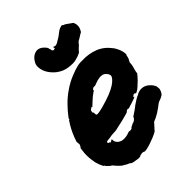

<svg xmlns="http://www.w3.org/2000/svg" viewBox="-215 -807 978 978"><g transform="rotate(-45 273.5 -318.0)"><path d="M336 -495Q343 -495 356 -495Q369 -495 376 -495Q401 -493 419 -488Q442 -482 459 -472Q473 -464 483 -455Q496 -443 502 -435Q504 -432 507 -429Q513 -422 518 -412Q532 -387 533 -363Q534 -358 533 -358Q531 -358 530 -353Q528 -341 526 -336Q523 -329 518 -321L516 -316V-310Q515 -297 512 -287Q510 -283 509 -277Q508 -271 507 -268.5Q506 -266 506 -264.5Q506 -263 505 -261Q503 -255 505 -255Q508 -255 496 -241Q482 -224 457 -202Q446 -192 437.5 -187.5Q429 -183 426 -183Q426 -183 426 -185Q425 -189 420 -188Q417 -188 416 -188Q412 -187 412 -186Q412 -185 410 -184Q405 -182 405 -179Q405 -178 408 -177H411L407 -175Q403 -174 400 -172Q395 -170 377 -164Q368 -162 360.5 -159Q353 -156 350 -155.5Q347 -155 345 -155L343 -154L344 -155Q344 -156 344 -156Q342 -158 334 -155Q332 -154 329.5 -151.5Q327 -149 326 -148Q319 -145 280 -135Q271 -133 266.5 -132Q262 -131 254.5 -129.5Q247 -128 243.5 -127Q240 -126 233 -124.5Q226 -123 221.5 -122Q217 -121 208.5 -121Q200 -121 198 -120.5Q196 -120 190 -120Q180 -119 172 -117Q166 -116 161 -116Q157 -116 153 -115Q147 -113 147 -109L148 -106L149 -105Q150 -102 153 -101Q154 -101 155 -102L156 -104L157 -102Q157 -101 157 -100Q157 -98 161 -98Q163 -98 169 -103Q175 -106 175 -104Q175 -94 177 -88Q179 -83 184 -77Q189 -71 198 -67Q207 -62 222 -62Q229 -62 237.5 -63.5Q246 -65 256 -68.5Q266 -72 266 -72Q268 -68 274 -70L276 -71Q276 -69 281 -71Q288 -74 288 -75H286Q287 -76 290 -78Q299 -82 306 -86L312 -89L311 -88L309 -86L311 -87Q320 -91 324 -94Q326 -95 325.5 -96Q325 -97 328 -99Q333 -102 332 -106V-107L340 -113Q361 -126 385 -145Q399 -155 408 -160Q414 -163 419 -166Q426 -170 426 -169Q428 -169 430 -170Q431 -170 430 -171L434 -174Q443 -178 453 -180Q486 -185 511 -158Q519 -150 524 -140Q528 -133 528 -122Q529 -117 528 -112Q525 -101 520 -93Q512 -82 510 -83Q509 -83 507 -81Q497 -75 481 -70Q476 -68 467 -61Q463 -57 457.5 -53.5Q452 -50 448 -47Q442 -42 432 -36Q427 -34 423 -31Q404 -20 396 -18Q388 -15 382 -6Q380 -3 371 6Q360 17 361 18Q361 19 359 20Q351 26 332 34Q328 36 325 37Q317 40 298 47Q270 57 251 58Q248 58 248 57Q248 56 240 54Q232 53 227 55Q225 55 221.5 56Q218 57 217 57.5Q216 58 216 59L212 60Q202 61 197 60Q194 59 186 58Q174 57 162 53L161 52Q156 50 156 50Q157 50 157 49Q157 48 148 44Q137 40 131 35Q126 32 122 30Q116 27 110 21Q96 8 90 0Q85 -7 81 -10Q78 -12 76 -13Q70 -18 69 -18Q69 -18 67.5 -20Q66 -22 64.5 -23Q63 -24 62.5 -25Q62 -26 61 -26L59 -28Q58 -30 56 -32.5Q54 -35 52.5 -37.5Q51 -40 50.5 -39.5Q50 -39 51 -37Q52 -35 51.5 -34.5Q51 -34 48.5 -39.5Q46 -45 43 -51Q40 -57 39 -60Q34 -74 32 -82Q31 -88 31 -88Q30 -90 28 -108Q26 -125 26 -138Q26 -155 29 -174Q30 -186 30.5 -186.5Q31 -187 32 -187Q34 -187 36 -193L37 -195L39 -198Q40 -200 40.5 -203.5Q41 -207 40 -207.5Q39 -208 40 -210Q42 -216 39 -217Q38 -217 38 -218Q38 -221 47 -246Q57 -272 68 -292Q79 -312 85 -320Q89 -328 89.5 -328Q90 -328 91 -327.5Q92 -327 93 -328Q95 -330 93 -332Q93 -333 98 -340Q118 -367 142 -391Q167 -417 198 -438Q229 -460 264 -474Q296 -487 314 -491Q324 -494 336 -495ZM375 -370Q371 -371 363.5 -371.5Q356 -372 352 -371Q338 -370 319 -362Q314 -360 310.5 -359Q307 -358 305 -357Q304 -356 303.5 -356.5Q303 -357 304 -358Q304 -359 304 -359Q301 -360 295 -357H294H293Q291 -356 292 -356L291 -355Q289 -355 285 -349V-348H286Q289 -348 286 -346Q284 -344 282 -342.5Q280 -341 275 -338Q262 -329 250 -318Q227 -297 223 -293L220 -290V-292Q220 -294 220 -294Q220 -294 219 -294Q214 -293 212 -290L210 -289Q210 -290 208 -288Q203 -284 203 -280Q203 -279 202 -276Q200 -271 204 -268L206 -266V-259Q206 -250 209 -248Q214 -244 257 -255Q334 -276 368 -299Q392 -315 400 -331Q405 -343 392 -358Q384 -367 375 -370ZM218 -694Q246 -700 271 -668Q275 -662 275 -660Q275 -655 277 -652Q278 -652 278 -650Q277 -644 281 -639Q284 -636 288 -635Q291 -635 290 -637H291Q295 -635 296.5 -637.5Q298 -640 296 -645Q295 -649 295.5 -649Q296 -649 298 -648Q309 -643 316 -646Q322 -647 335 -656Q343 -660 347 -663Q354 -667 365 -676Q379 -688 390 -692Q406 -698 408 -694Q409 -691 416 -689Q420 -688 421 -687Q422 -686 426 -683.5Q430 -681 432.5 -679Q435 -677 437.5 -675.5Q440 -674 441 -673Q443 -670 445 -670Q445 -671 448 -668Q451 -665 452 -665Q457 -664 461 -649Q462 -645 462 -637Q462 -627 458 -617Q450 -599 446 -600Q445 -600 439 -596Q429 -589 420 -584Q410 -580 404 -573Q400 -568 396 -563Q391 -559 382 -550Q371 -539 371.5 -538Q372 -537 365.5 -533.5Q359 -530 349.5 -526.5Q340 -523 334 -522Q322 -518 308 -518Q273 -518 248 -528Q227 -537 211 -551Q190 -570 179 -592Q169 -613 169 -634Q169 -649 178 -663Q194 -689 218 -694Z"/></g></svg>

Font: TT2020 Style B
Style: Italic
Weight: 400
Italic angle: -15°
Version: Version 0.2.000